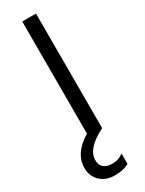

<svg xmlns="http://www.w3.org/2000/svg" viewBox="-255 -706 740 979"><g transform="rotate(-30 115.5 -216.0)"><path d="M185 223Q153 242 100.5 242Q48 242 16 211Q-16 180 -16 132Q-16 46 83 -14V-674H164V-1L165 0Q52 56 52 125Q52 154 69.5 169Q87 184 121.5 184Q156 184 185 162Z"/></g></svg>

Font: Hind Madurai
Style: Regular
Weight: 400
Designer: Jyotish Sonowal
Foundry: Indian Type Foundry
Version: Version 0.702;PS 1.0;hotconv 1.0.81;makeotf.lib2.5.63406